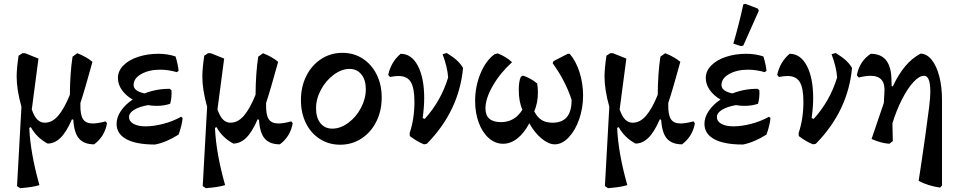

<svg xmlns="http://www.w3.org/2000/svg" viewBox="-20 -744 5006 1003"><path d="M539 -100Q527 -31 472 10Q419 10 393 -20Q367 -50 363 -118L356 -121Q327 -54 296 -24Q265 6 229 6Q172 -24 141 -80L133 -76V-75Q139 57 186 223Q152 234 85 239L69 228L92 -186Q67 -276 67 -344Q67 -385 77 -453L97 -466H111L181 -438L146 -172Q159 -135 175.5 -119Q192 -103 214 -103Q253 -103 284.5 -140Q316 -177 345 -249Q346 -365 359 -448L384 -466Q432 -447 463 -421Q423 -275 400 -206V-196Q399 -145 413.5 -122Q428 -99 465 -99Q490 -99 532 -110Z M934 -128Q931 -91 913 -41Q848 0 790 11Q691 11 640 -17Q589 -45 589 -97Q589 -131 611.5 -164.5Q634 -198 673 -224Q638 -244 617 -273.5Q596 -303 596 -337Q596 -373 624.5 -402Q653 -431 701.5 -447Q750 -463 807 -463Q856 -463 897 -449Q910 -407 913 -374L904 -367Q859 -380 817 -380Q759 -380 718.5 -357.5Q678 -335 678 -300Q678 -268 735 -256Q800 -281 867 -280L876 -272Q878 -235 869 -202Q837 -191 798 -191Q773 -191 754 -195Q708 -187 681 -170.5Q654 -154 654 -133Q654 -110 677.5 -97Q701 -84 740 -84Q783 -84 833 -97Q883 -110 926 -134Z M1509 -100Q1497 -31 1442 10Q1389 10 1363 -20Q1337 -50 1333 -118L1326 -121Q1297 -54 1266 -24Q1235 6 1199 6Q1142 -24 1111 -80L1103 -76V-75Q1109 57 1156 223Q1122 234 1055 239L1039 228L1062 -186Q1037 -276 1037 -344Q1037 -385 1047 -453L1067 -466H1081L1151 -438L1116 -172Q1129 -135 1145.5 -119Q1162 -103 1184 -103Q1223 -103 1254.5 -140Q1286 -177 1315 -249Q1316 -365 1329 -448L1354 -466Q1402 -447 1433 -421Q1393 -275 1370 -206V-196Q1369 -145 1383.5 -122Q1398 -99 1435 -99Q1460 -99 1502 -110Z M1552 -221Q1552 -291 1580 -347Q1608 -403 1657.5 -435.5Q1707 -468 1769 -468Q1828 -468 1874.5 -438Q1921 -408 1947.5 -355Q1974 -302 1974 -235Q1974 -165 1946 -109Q1918 -53 1868.5 -20.5Q1819 12 1757 12Q1698 12 1651 -18Q1604 -48 1578 -101Q1552 -154 1552 -221ZM1891 -278Q1891 -326 1868 -355Q1845 -384 1806 -384Q1765 -384 1724 -354Q1683 -324 1657 -276Q1631 -228 1631 -178Q1631 -129 1654 -100.5Q1677 -72 1716 -72Q1758 -72 1799 -102Q1840 -132 1865.5 -180Q1891 -228 1891 -278Z M2399 -389Q2378 -164 2210 7L2195 10Q2161 -3 2121 -33L2120 -49Q2145 -123 2145 -212Q2145 -284 2126 -315.5Q2107 -347 2062 -347Q2045 -347 2017 -342L2008 -353Q2023 -421 2073 -463Q2130 -463 2163 -400Q2196 -337 2196 -231Q2196 -186 2188 -127L2199 -123Q2284 -217 2321 -339Q2318 -391 2292 -461L2314 -467Q2348 -446 2367 -428.5Q2386 -411 2399 -389Z M3026 -245Q3026 -180 3005.5 -121Q2985 -62 2950.5 -26Q2916 10 2878 10Q2846 10 2809.5 -20Q2773 -50 2745 -100Q2719 -50 2683.5 -21.5Q2648 7 2608 7Q2567 7 2533.5 -22.5Q2500 -52 2481 -103Q2462 -154 2462 -216Q2462 -292 2490 -360Q2518 -428 2564 -461L2580 -465Q2624 -448 2655 -419Q2593 -363 2554.5 -296Q2516 -229 2516 -178Q2516 -106 2597 -106Q2669 -106 2709 -171Q2690 -213 2690 -275Q2690 -320 2701 -343L2712 -349Q2751 -337 2786 -308Q2790 -288 2790 -261Q2790 -207 2771 -162Q2787 -131 2809.5 -117Q2832 -103 2867 -103Q2916 -103 2941 -132Q2966 -161 2966 -223Q2934 -321 2867 -414L2872 -425L2946 -463H2956Q2989 -425 3007.5 -366.5Q3026 -308 3026 -245Z M3610 -100Q3598 -31 3543 10Q3490 10 3464 -20Q3438 -50 3434 -118L3427 -121Q3398 -54 3367 -24Q3336 6 3300 6Q3243 -24 3212 -80L3204 -76V-75Q3210 57 3257 223Q3223 234 3156 239L3140 228L3163 -186Q3138 -276 3138 -344Q3138 -385 3148 -453L3168 -466H3182L3252 -438L3217 -172Q3230 -135 3246.5 -119Q3263 -103 3285 -103Q3324 -103 3355.5 -140Q3387 -177 3416 -249Q3417 -365 3430 -448L3455 -466Q3503 -447 3534 -421Q3494 -275 3471 -206V-196Q3470 -145 3484.5 -122Q3499 -99 3536 -99Q3561 -99 3603 -110Z M4005 -128Q4002 -91 3984 -41Q3919 0 3861 11Q3762 11 3711 -17Q3660 -45 3660 -97Q3660 -131 3682.5 -164.5Q3705 -198 3744 -224Q3709 -244 3688 -273.5Q3667 -303 3667 -337Q3667 -373 3695.5 -402Q3724 -431 3772.5 -447Q3821 -463 3878 -463Q3927 -463 3968 -449Q3981 -407 3984 -374L3975 -367Q3930 -380 3888 -380Q3830 -380 3789.5 -357.5Q3749 -335 3749 -300Q3749 -268 3806 -256Q3871 -281 3938 -280L3947 -272Q3949 -235 3940 -202Q3908 -191 3869 -191Q3844 -191 3825 -195Q3779 -187 3752 -170.5Q3725 -154 3725 -133Q3725 -110 3748.5 -97Q3772 -84 3811 -84Q3854 -84 3904 -97Q3954 -110 3997 -134ZM3811 -516Q3841 -619 3863 -721L3874 -724L3939 -699L3944 -688L3863 -506L3851 -503Z M4431 -389Q4410 -164 4242 7L4227 10Q4193 -3 4153 -33L4152 -49Q4177 -123 4177 -212Q4177 -284 4158 -315.5Q4139 -347 4094 -347Q4077 -347 4049 -342L4040 -353Q4055 -421 4105 -463Q4162 -463 4195 -400Q4228 -337 4228 -231Q4228 -186 4220 -127L4231 -123Q4316 -217 4353 -339Q4350 -391 4324 -461L4346 -467Q4380 -446 4399 -428.5Q4418 -411 4431 -389Z M4901 -222V225L4891 236Q4828 227 4779 201L4794 102Q4799 69 4813 -29.5Q4827 -128 4833.5 -182.5Q4840 -237 4840 -262Q4840 -306 4832 -327Q4824 -348 4807 -348Q4782 -348 4751.5 -315Q4721 -282 4692 -225Q4663 -168 4642 -100L4644 -7L4626 7Q4582 4 4533 -18L4597 -206L4600 -258Q4604 -304 4586 -326Q4568 -348 4528 -348Q4502 -348 4466 -339L4456 -351Q4471 -426 4529 -463Q4636 -463 4637 -325L4638 -294L4644 -293Q4674 -356 4708.5 -397.5Q4743 -439 4789 -464Q4822 -463 4847.5 -431Q4873 -399 4887 -344.5Q4901 -290 4901 -222Z"/></svg>

Font: Alegreya Medium
Style: Regular
Weight: 500
Designer: Juan Pablo del Peral
Foundry: Huerta Tipografica
Version: Version 2.007; ttfautohint (v1.6)